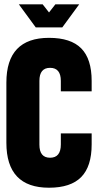

<svg xmlns="http://www.w3.org/2000/svg" viewBox="-20 -877 458 897"><path d="M9.8 -491.2Q9.8 -700.2 209 -700.2Q311 -700.2 359.6 -650.9Q408.2 -601.6 408.2 -499V-450.2H264.2V-499Q264.2 -560.1 213.9 -560.1Q164.1 -560.1 164.1 -499V-201.2Q164.1 -140.1 213.9 -140.1Q264.2 -140.1 264.2 -202.1V-253.9H408.2V-202.1Q408.2 -99.6 359.4 -49.8Q310.5 0 209 0Q9.8 0 9.8 -210ZM67.9 -856.9H179.2L209 -818.8L238.8 -856.9H350.1L271 -749H147Z"/></svg>

Font: Quaderni
Style: Regular
Weight: 400
Designer: Romain Laurent, Daphné Lejeune, Alexandre D’Hubert
Foundry: ESAD Valence
Version: Version 1.000;FEAKit 1.0